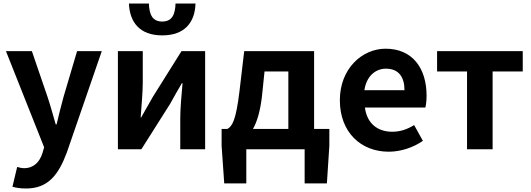

<svg xmlns="http://www.w3.org/2000/svg" viewBox="-20 -852 3033 1096"><path d="M128 224C253 224 313 149 362 17L561 -560H420L343 -300C329 -248 315 -194 303 -142H298C282 -196 268 -250 251 -300L162 -560H14L232 -11L222 23C206 72 174 108 117 108C104 108 88 104 78 101L51 214C73 220 95 224 128 224Z M653 0H787L951 -259C969 -291 998 -344 1018 -377H1022C1016 -307 1009 -233 1009 -176V0H1151V-560H1016L853 -300C835 -268 805 -216 786 -182H783C788 -252 795 -327 795 -383V-560H653ZM906 -650C1036 -650 1093 -726 1096 -832H982C980 -769 962 -729 906 -729C850 -729 832 -769 830 -832H716C720 -726 777 -650 906 -650Z M1386 0H1719V195H1846L1860 -20V-116H1773V-560H1374L1347 -331C1327 -166 1306 -131 1278 -116H1245V-20L1260 195H1386ZM1424 -116C1448 -158 1465 -217 1475 -299L1490 -444H1626V-116Z M2199 14C2268 14 2339 -10 2394 -48L2344 -138C2303 -113 2264 -100 2219 -100C2135 -100 2075 -147 2063 -238H2408C2412 -252 2415 -279 2415 -306C2415 -462 2335 -574 2181 -574C2048 -574 1920 -461 1920 -280C1920 -95 2042 14 2199 14ZM2060 -337C2072 -418 2124 -460 2183 -460C2256 -460 2289 -412 2289 -337Z M2646 0H2792V-444H2964V-560H2475V-444H2646Z"/></svg>

Font: Noto Sans TC
Style: Bold
Weight: 700
Designer: Ryoko NISHIZUKA 西塚涼子 (kana, bopomofo & ideographs); Paul D. Hunt (Latin, Greek & Cyrillic); Sandoll Communications 산돌커뮤니
Foundry: Adobe
Version: Version 2.004;hotconv 1.0.118;makeotfexe 2.5.65603